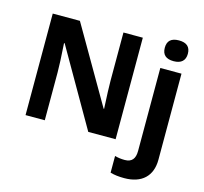

<svg xmlns="http://www.w3.org/2000/svg" viewBox="-135 -912 1388 1304"><g transform="rotate(15 559.0 -260.0)"><path d="M884.8 -687C884.8 -638.2 911.6 -613.8 965.8 -613.8C1020 -613.8 1046.9 -640.6 1046.9 -687C1046.9 -735.4 1020 -759.8 965.8 -759.8C911.6 -759.8 884.8 -735.4 884.8 -687ZM723.1 -713.9H586.9V-376C586.9 -337.4 589.4 -272 594.2 -179.2H590.8L280.8 -713.9H89.8V0H225.1V-335.9C225.1 -376.5 222.2 -444.8 215.8 -540H220.2L530.8 0H723.1ZM847.2 240.2C970.2 240.2 1040 174.8 1040 59.1V-545.9H891.1V37.1C891.1 91.8 869.1 120.1 818.8 120.1C794.9 120.1 772 117.2 749 110.8V228C776.4 236.3 809.1 240.2 847.2 240.2Z"/></g></svg>

Font: Noto Reveo Sans
Style: Bold
Weight: 700
Designer: Monotype Design team
Foundry: Monotype Imaging Inc.
Version: Version 1.04